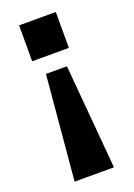

<svg xmlns="http://www.w3.org/2000/svg" viewBox="-133 -571 549 785"><g transform="rotate(-20 141.5 -178.0)"><path d="M215.6 -360.9H55.9V-517H215.6ZM221.9 161H50.6L91.2 -292.9H182.4Z"/></g></svg>

Font: Public Sans Thin
Style: Regular
Weight: 100
Designer: The Public Sans project authors (U.S. Web Design System). Libre Franklin designed by Pablo Impallari and Rodrigo Fuenzal
Version: Version 1.008